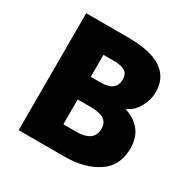

<svg xmlns="http://www.w3.org/2000/svg" viewBox="-149 -787 910 924"><g transform="rotate(30 306.0 -325.0)"><path d="M72 0V-650H306Q552 -650 552 -488Q552 -444 529 -403.5Q506 -363 470 -348V-344Q520 -329 551 -291Q582 -253 582 -192Q582 -96 510 -48Q438 0 326 0ZM244 -396H302Q384 -396 384 -462Q384 -492 364 -505Q344 -518 302 -518H244ZM244 -132H314Q414 -132 414 -204Q414 -239 390 -254.5Q366 -270 314 -270H244Z"/></g></svg>

Font: Assistant ExtraBold
Style: Regular
Weight: 800
Designer: Hebrew By Ben Nathan, Latin by Paul Hunt
Version: Version 2.001;PS 002.001;hotconv 1.0.88;makeotf.lib2.5.64775